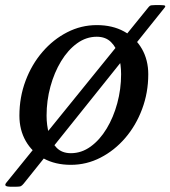

<svg xmlns="http://www.w3.org/2000/svg" viewBox="-55 -627 658 742"><path d="M20 -180Q20 -251.5 43.8 -314.8Q67.5 -378 109 -426.2Q150.5 -474.5 204.5 -502.2Q258.5 -530 319 -530Q379.5 -530 424.2 -505.5Q469 -481 493.5 -438Q518 -395 518 -340Q518 -269 494.2 -205.5Q470.5 -142 429 -93.8Q387.5 -45.5 333.5 -17.8Q279.5 10 219 10Q158.5 10 113.8 -14.5Q69 -39 44.5 -82Q20 -125 20 -180ZM125 -180Q125 -143 134.2 -109.8Q143.5 -76.5 164 -55.8Q184.5 -35 219 -35Q260 -35 295.2 -60.5Q330.5 -86 357 -129.8Q383.5 -173.5 398.2 -228Q413 -282.5 413 -340Q413 -377 404 -410.2Q395 -443.5 374.2 -464.2Q353.5 -485 319 -485Q278 -485 242.8 -459.5Q207.5 -434 181 -390.2Q154.5 -346.5 139.8 -292.2Q125 -238 125 -180ZM543 -607.3H565.5Q580 -607.3 582.8 -604.8Q585.5 -602.4 580 -595.9L36.5 82.6Q30.5 89.8 25.8 92.3Q21 94.7 5.5 94.7H-10.5Q-29 94.7 -33 90.8Q-37 86.8 -30.5 78.9L515 -594.4Q520.5 -601.6 524.2 -604.4Q528 -607.3 543 -607.3Z"/></svg>

Font: Besley*
Style: Italic
Weight: 400
Italic angle: -13°
Designer: Owen Earl
Foundry: indestructible type*
Version: Version 2.000; ttfautohint (v1.8.3)